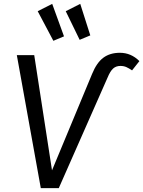

<svg xmlns="http://www.w3.org/2000/svg" viewBox="-20 -973 741 993"><path d="M67 -688H157L249 -92L456 -590Q480 -649 514.5 -674.5Q549 -700 600 -700Q658 -700 701 -657L663 -609Q647 -620 633.5 -626Q620 -632 603 -632Q580 -632 565 -618.5Q550 -605 536 -571L284 0H191ZM311 -785 256 -762 175 -915 250 -953ZM447 -790 392 -767 320 -915 395 -953Z"/></svg>

Font: FiraGO Book
Style: Italic
Weight: 350
Italic angle: -8°
Designer: bBox Type GmbH
Foundry: bBox Type GmbH
Version: Version 1.001